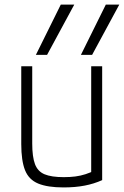

<svg xmlns="http://www.w3.org/2000/svg" viewBox="-20 -810 542 840"><path d="M383 -570H334L443 -790H502ZM186 -570H137L246 -790H305ZM258 10Q188 10 147 -7Q106 -24 89.5 -65.5Q73 -107 73 -180V-520H121V-182Q121 -124 133 -92Q145 -60 175 -47.5Q205 -35 259 -35Q287 -35 310 -38Q333 -41 354.5 -48Q376 -55 398 -66L379 -34V-520H427V-22Q392 -6 350.5 2Q309 10 258 10Z"/></svg>

Font: M PLUS Code Latin Light
Style: Regular
Weight: 300
Designer: Coji Morishita
Foundry: UNDERFOREST DESIGN
Version: Version 1.002; ttfautohint (v1.8.3)